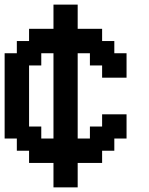

<svg xmlns="http://www.w3.org/2000/svg" viewBox="-20 -809 644 829"><path d="M262.7 0H210.9V-52.7V-105.5H158.2H105.5V-131.8V-158.2H79.1H52.7V-184.6V-210.9H26.4H0V-394.5V-579.1H26.4H52.7V-605.5V-631.8H79.1H105.5V-658.2V-684.6H158.2H210.9V-737.3V-789.1H262.7H315.4V-737.3V-684.6H368.2H420.9V-658.2V-631.8H447.3H473.6V-605.5V-579.1H500H526.4V-526.4V-473.6H473.6H420.9V-500V-526.4H394.5H368.2V-552.7V-579.1H341.8H315.4V-394.5V-210.9H341.8H368.2V-237.3V-262.7H394.5H420.9V-289.1V-315.4H473.6H526.4V-262.7V-210.9H500H473.6V-184.6V-158.2H447.3H420.9V-131.8V-105.5H368.2H315.4V-52.7V0ZM184.6 -210.9H210.9V-394.5V-579.1H184.6H158.2V-552.7V-526.4H131.8H105.5V-394.5V-262.7H131.8H158.2V-237.3V-210.9Z"/></svg>

Font: VCR Jazz Mono
Style: Regular
Weight: 400
Version: Version 3.1